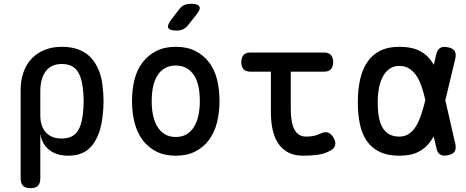

<svg xmlns="http://www.w3.org/2000/svg" viewBox="-20 -805 2440 1005"><path d="M139 180Q113 180 100.5 167.5Q88 155 88 128V-334Q88 -385 103 -427Q118 -469 146 -498.5Q174 -528 214 -544Q254 -560 303 -560Q402 -560 454.5 -504.5Q507 -449 517 -354Q522 -315 522 -275.5Q522 -236 517 -197Q507 -102 464 -46Q421 10 338 10Q276 10 237.5 -20.5Q199 -51 191 -105V128Q191 155 178.5 167.5Q166 180 139 180ZM302 -80Q356 -80 381 -111.5Q406 -143 413 -202Q418 -239 418 -275.5Q418 -312 413 -348Q406 -407 381 -438.5Q356 -470 302 -470Q276 -470 255 -460.5Q234 -451 220 -432.5Q206 -414 198.5 -388Q191 -362 191 -328V-202Q191 -144 220 -112Q249 -80 302 -80Z M900 10Q841 10 798 -12Q755 -34 726.5 -72Q698 -110 684.5 -162.5Q671 -215 671 -276Q671 -337 684 -388.5Q697 -440 726 -478Q755 -516 798 -538Q841 -560 900 -560Q960 -560 1003 -538Q1046 -516 1074.5 -478.5Q1103 -441 1116 -389Q1129 -337 1129 -276Q1129 -215 1115.5 -162.5Q1102 -110 1073.5 -72Q1045 -34 1002 -12Q959 10 900 10ZM900 -88Q933 -88 956.5 -102Q980 -116 995.5 -141Q1011 -166 1018.5 -200.5Q1026 -235 1026 -276Q1026 -317 1019 -351Q1012 -385 996.5 -409.5Q981 -434 957 -448Q933 -462 900 -462Q867 -462 843 -448Q819 -434 803.5 -409Q788 -384 781 -350Q774 -316 774 -275Q774 -234 781.5 -200Q789 -166 804.5 -141Q820 -116 843.5 -102Q867 -88 900 -88ZM964 -673Q952 -658 937.5 -651.5Q923 -645 905 -645Q868 -645 861 -658.5Q854 -672 876 -702L917 -755Q929 -772 944 -778.5Q959 -785 979 -785Q1017 -785 1024 -770.5Q1031 -756 1007 -727Z M1677 -530Q1701 -530 1712.5 -516.5Q1724 -503 1724 -480Q1724 -457 1712.5 -443.5Q1701 -430 1677 -430H1502V-234Q1502 -161 1522 -125.5Q1542 -90 1582 -90Q1601 -90 1619 -93Q1637 -96 1658 -106Q1680 -117 1697 -111Q1714 -105 1726 -84Q1739 -62 1734 -44Q1729 -26 1708 -16Q1677 1 1641.5 5.5Q1606 10 1565 10Q1527 10 1496 -3.5Q1465 -17 1443 -45Q1421 -73 1409.5 -116Q1398 -159 1398 -218V-430H1289Q1266 -430 1254.5 -443.5Q1243 -457 1243 -480Q1243 -503 1254.5 -516.5Q1266 -530 1290 -530Z M2363 -53Q2369 -27 2360 -12.5Q2351 2 2325 7.5Q2299 13 2284 4Q2269 -5 2264 -31L2250 -91Q2242 -77 2234 -66Q2209 -30 2170 -10Q2131 10 2070 10Q2009 10 1967.5 -10Q1926 -30 1900.5 -66.5Q1875 -103 1864 -154.5Q1853 -206 1853 -270Q1853 -334 1864.5 -387Q1876 -440 1901.5 -478.5Q1927 -517 1968.5 -538.5Q2010 -560 2070 -560Q2131 -560 2170 -542Q2209 -524 2234 -491Q2243 -479 2251 -466L2263 -519Q2269 -545 2284 -554Q2299 -563 2325 -557.5Q2351 -552 2360 -537.5Q2369 -523 2363 -497L2311 -280ZM2206 -283Q2197 -323 2185.5 -355.5Q2174 -388 2158 -411Q2142 -434 2120.5 -447Q2099 -460 2070 -460Q2041 -460 2020 -445.5Q1999 -431 1985 -406Q1971 -381 1964 -346Q1957 -311 1957 -270Q1957 -229 1962.5 -196Q1968 -163 1981 -139.5Q1994 -116 2016 -103Q2038 -90 2070 -90Q2099 -90 2120.5 -104.5Q2142 -119 2157.5 -144.5Q2173 -170 2184.5 -204.5Q2196 -239 2206 -279Z"/></svg>

Font: Maple Mono Normal NL Medium
Style: Regular
Weight: 500
Monospace: yes
Designer: subframe7536
Version: Version 7.000